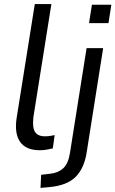

<svg xmlns="http://www.w3.org/2000/svg" viewBox="-20 -725 564 938"><path d="M175 9Q107 9 78.5 -31.5Q50 -72 61 -147L150 -705H231L143 -152Q140 -124 143 -103Q146 -82 160 -70.5Q174 -59 200 -59Q213 -59 225.5 -61Q238 -63 247 -65L238 0Q221 4 206 6.5Q191 9 175 9ZM415 -612 429 -702H524L510 -612ZM178 193 181 129 223 124Q264 120 289 97Q314 74 322 21L403 -490H484L404 16Q398 57 384 88Q370 119 348.5 140Q327 161 295.5 173Q264 185 222 189Z"/></svg>

Font: Nunito Sans 10pt SemiCondensed
Style: Italic
Weight: 400
Width: 4
Italic angle: -9°
Designer: Vernon Adams
Foundry: Vernon Adams
Version: Version 3.101;gftools[0.9.27]